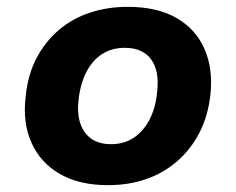

<svg xmlns="http://www.w3.org/2000/svg" viewBox="-20 -531 690 562"><path d="M296 11Q212 11 155 -22Q98 -55 72 -113.5Q46 -172 55 -247Q61 -311 86.5 -360Q112 -409 152 -443Q192 -477 243.5 -494Q295 -511 354 -511Q439 -511 495.5 -479Q552 -447 578 -389Q604 -331 596 -255Q589 -191 563.5 -142Q538 -93 498 -58.5Q458 -24 407 -6.5Q356 11 296 11ZM305 -109Q344 -109 372.5 -128.5Q401 -148 418.5 -182.5Q436 -217 440 -263Q447 -323 422.5 -357Q398 -391 345 -391Q307 -391 278.5 -372.5Q250 -354 232.5 -319.5Q215 -285 210 -239Q203 -179 228 -144Q253 -109 305 -109Z"/></svg>

Font: Nunito Sans 8pt ExtraBold
Style: Italic
Weight: 800
Italic angle: -9°
Version: Version 3.101;gftools[0.9.27]